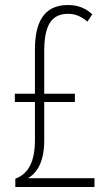

<svg xmlns="http://www.w3.org/2000/svg" viewBox="-20 -744 435 764"><path d="M250 -724C151 -724 119 -650 119 -546V-371H39V-338H119V-188C119 -98 92 -52 41 -33V0H356V-35H91C131 -57 156 -107 156 -184V-338H278V-371H156V-540C156 -644 185 -689 251 -689C274 -689 298 -683 328 -658L347 -687C320 -712 290 -724 250 -724Z"/></svg>

Font: Noto Sans Armenian ExtraCondensed ExtraLight
Style: Regular
Weight: 200
Width: 2
Designer: Monotype Design Team
Foundry: Monotype Imaging Inc.
Version: Version 2.008